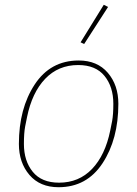

<svg xmlns="http://www.w3.org/2000/svg" viewBox="-20 -771 574 803"><path d="M432 -742 332 -587 317 -594 414 -751ZM225 12Q147 12 103 -39.5Q59 -91 59 -169Q59 -317 125 -417.5Q191 -518 309 -518Q387 -518 431 -466.5Q475 -415 475 -337Q475 -189 409 -88.5Q343 12 225 12ZM227 -7Q310 -7 365 -64.5Q420 -122 441 -225L449 -265Q454 -292 454 -337Q454 -408 417 -453.5Q380 -499 307 -499Q224 -499 169 -441.5Q114 -384 93 -281L85 -241Q80 -214 80 -169Q80 -98 117 -52.5Q154 -7 227 -7Z"/></svg>

Font: IBM Plex Sans Thin
Style: Italic
Weight: 100
Italic angle: -11.31°
Designer: Mike Abbink, Paul van der Laan, Pieter van Rosmalen
Foundry: Bold Monday
Version: Version 3.0